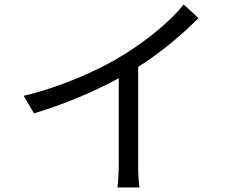

<svg xmlns="http://www.w3.org/2000/svg" viewBox="-20 -801 1040 852"><path d="M795 -781C739 -710 634 -623 532 -560C422 -491 252 -415 85 -376L131 -298C262 -337 400 -395 507 -454V-76C507 -38 504 12 501 31H599C595 11 593 -38 593 -76V-504C696 -569 792 -651 861 -721Z"/></svg>

Font: Source Han Sans KR Regular
Style: Regular
Weight: 400
Designer: Ryoko NISHIZUKA (kana & ideographs); Paul D. Hunt (Latin, Greek & Cyrillic); Wenlong ZHANG (bopomofo); Sandoll Communica
Foundry: Adobe Systems Incorporated
Version: Version 1.004;PS 1.004;hotconv 1.0.82;makeotf.lib2.5.63406